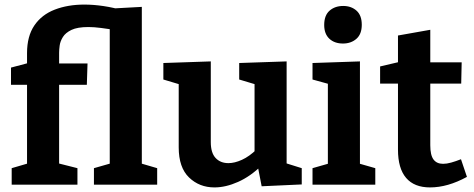

<svg xmlns="http://www.w3.org/2000/svg" viewBox="-20 -806 2068 838"><path d="M31 0V-72L113 -96L98 -74V-454L113 -436H28V-511L111 -533L98 -512V-574Q98 -648 130 -695Q162 -742 219 -764Q276 -786 348 -786Q388 -786 432 -779.5Q476 -773 523 -759L397 -765L599 -776V-74L584 -96L666 -72V0H390V-72L474 -96L459 -74V-691L487 -674Q452 -680 421 -684Q390 -688 366 -688Q318 -688 292 -675.5Q266 -663 254.5 -644.5Q243 -626 240.5 -607.5Q238 -589 238 -576V-512L222 -529H362L359 -436H222L238 -454V-74L223 -96L318 -72V0Z M916 12Q850 12 805 -31.5Q760 -75 760 -163V-455L773 -435L693 -459V-531L900 -538V-186Q900 -139 921 -116.5Q942 -94 977 -94Q1004 -94 1036 -108.5Q1068 -123 1100 -154L1091 -129V-458L1104 -435L1024 -459V-531L1231 -538V-74L1214 -98L1297 -72V-1L1122 7L1103 -91L1122 -84Q1073 -36 1019 -12Q965 12 916 12Z M1551 -82 1541 -94 1618 -72V0H1344V-72L1421 -94L1411 -82V-447L1420 -438L1344 -459V-531L1551 -538ZM1477 -616Q1440 -616 1417.5 -637Q1395 -658 1395 -697Q1395 -739 1418.5 -759.5Q1442 -780 1478 -780Q1513 -780 1536 -759.5Q1559 -739 1559 -698Q1559 -657 1535.5 -636.5Q1512 -616 1477 -616Z M1857 12Q1788 12 1752.5 -29.5Q1717 -71 1717 -153V-459L1735 -441H1639V-516L1737 -539L1717 -515V-651L1858 -676V-515L1843 -534H1995L1993 -441H1843L1858 -459V-172Q1858 -129 1872 -110Q1886 -91 1914 -91Q1930 -91 1949.5 -96.5Q1969 -102 1992 -111L2018 -34Q1934 12 1857 12Z"/></svg>

Font: Bitter Thin
Style: Bold
Weight: 700
Version: Version 3.021